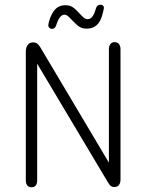

<svg xmlns="http://www.w3.org/2000/svg" viewBox="-20 -783 617 811"><path d="M440 -96 151 -582Q144 -594 137 -599Q130 -604 120 -604Q105 -604 97 -593Q89 -582 89 -566V-22Q89 -7 95.5 0.5Q102 8 113 8Q125 8 131 0.5Q137 -7 137 -22V-514L437 -11Q443 -1 448.5 3Q454 7 462 7Q476 7 482.5 -1.5Q489 -10 489 -25V-575Q489 -589 482.5 -597Q476 -605 464 -605Q453 -605 446.5 -597Q440 -589 440 -575ZM419 -750Q419 -756 415 -759.5Q411 -763 405 -763H403Q390 -763 385 -747Q373 -702 351 -702Q342 -702 336.5 -706Q331 -710 315 -727Q296 -748 284 -754.5Q272 -761 256 -761Q234 -761 219 -749Q204 -737 193 -710Q189 -700 186.5 -690Q184 -680 184 -675Q184 -670 188.5 -665.5Q193 -661 199 -661Q206 -661 210 -664.5Q214 -668 217 -675Q231 -721 252 -721Q259 -721 265 -716.5Q271 -712 283 -699Q305 -676 317 -669Q329 -662 346 -662Q394 -662 410 -713Q413 -722 416 -734.5Q419 -747 419 -750Z"/></svg>

Font: Beiruti Light
Style: Regular
Weight: 300
Designer: Arlette Boutros
Foundry: Boutros
Version: Version 1.41